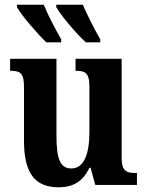

<svg xmlns="http://www.w3.org/2000/svg" viewBox="-20 -786 624 816"><path d="M345 -606H406V-619C382 -661 351 -721 332 -766H219V-756C238 -721 305 -642 345 -606ZM177 -606H240V-619C216 -661 184 -721 166 -766H52V-756C71 -721 139 -642 177 -606ZM229 10C290 10 332 -14 360 -73H365L385 0H562V-51H554C521 -51 497 -56 497 -115V-536H301V-485H304C338 -485 360 -479 360 -420V-225C360 -131 337 -70 283 -70C233 -70 220 -117 220 -210V-536H23V-485H26C68 -485 82 -473 82 -416V-187C82 -52 127 10 229 10Z"/></svg>

Font: Noto Serif Condensed
Style: Bold
Weight: 700
Width: 3
Designer: Monotype Design Team
Foundry: Monotype Imaging Inc.
Version: Version 2.015